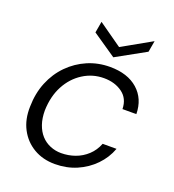

<svg xmlns="http://www.w3.org/2000/svg" viewBox="-130 -799 824 911"><g transform="rotate(20 282.0 -343.0)"><path d="M249 12Q188 12 141.5 -15.5Q95 -43 69.5 -91.5Q44 -140 46 -204Q47 -272 70 -328Q93 -384 133.5 -425Q174 -466 226.5 -488.5Q279 -511 339 -511Q428 -511 479.5 -465.5Q531 -420 532 -343H462Q461 -396 423 -423.5Q385 -451 330 -451Q273 -451 225 -420.5Q177 -390 148.5 -336.5Q120 -283 118 -211Q118 -172 128.5 -141.5Q139 -111 158 -90Q177 -69 203.5 -58Q230 -47 259 -47Q296 -47 329.5 -59Q363 -71 389.5 -95.5Q416 -120 430 -156H500Q482 -107 445 -69Q408 -31 358 -9.5Q308 12 249 12ZM495 -698 485 -641 337 -559 217 -641 227 -698 346 -614Z"/></g></svg>

Font: DM Sans 20pt Light
Style: Italic
Weight: 300
Italic angle: -10°
Version: Version 4.004;gftools[0.9.30]